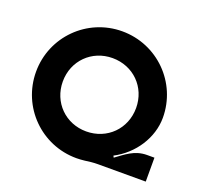

<svg xmlns="http://www.w3.org/2000/svg" viewBox="-109 -732 929 869"><g transform="rotate(20 356.0 -297.5)"><path d="M339.8 7.8C353 7.8 365.7 6.8 378.4 5.4C401.4 2.4 418 0 441.9 0H671.4V-115.2H635.7C575.2 -115.2 536.6 -79.6 498 -52.2L493.7 -60.5C585 -107.9 645.5 -201.7 645.5 -297.9C645.5 -466.8 508.8 -603 339.8 -603C170.9 -603 34.7 -466.8 34.7 -297.9C34.7 -128.4 170.9 7.8 339.8 7.8ZM339.8 -121.1C240.2 -121.1 163.6 -197.3 163.6 -297.9C163.6 -397.9 240.2 -474.1 339.8 -474.1C440.4 -474.1 516.6 -397.9 516.6 -297.9C516.6 -197.3 440.4 -121.1 339.8 -121.1Z"/></g></svg>

Font: Now ExtraBold
Style: Regular
Weight: 800
Designer: Alfredo Marco Pradil
Foundry: Alfredo Marco Pradil
Version: Version 1.200;hotconv 1.0.109;makeotfexe 2.5.65596